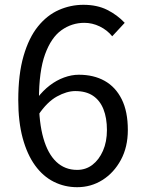

<svg xmlns="http://www.w3.org/2000/svg" viewBox="-20 -766 595 799"><path d="M301 13Q249 13 204 -9.5Q159 -32 126 -77.5Q93 -123 74.5 -191Q56 -259 56 -350Q56 -457 78 -533Q100 -609 138 -656Q176 -703 225 -724.5Q274 -746 327 -746Q384 -746 426 -725Q468 -704 499 -671L447 -615Q426 -641 395 -656Q364 -671 331 -671Q279 -671 236 -640.5Q193 -610 167.5 -540Q142 -470 142 -350Q142 -256 160.5 -191Q179 -126 214.5 -92.5Q250 -59 301 -59Q337 -59 364.5 -80Q392 -101 408.5 -138.5Q425 -176 425 -225Q425 -275 410.5 -311.5Q396 -348 367 -367.5Q338 -387 293 -387Q258 -387 217 -364.5Q176 -342 139 -287L136 -359Q159 -389 187 -410.5Q215 -432 246.5 -443.5Q278 -455 308 -455Q370 -455 415.5 -429.5Q461 -404 486.5 -353Q512 -302 512 -225Q512 -154 483 -100.5Q454 -47 406.5 -17Q359 13 301 13Z"/></svg>

Font: Noto Sans TC Thin
Style: Regular
Weight: 400
Version: Version 2.004-H2;hotconv 1.0.118;makeotfexe 2.5.65603